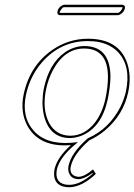

<svg xmlns="http://www.w3.org/2000/svg" viewBox="-20 -602 566 808"><path d="M334.5 -397.9Q251 -397.9 201.7 -304.7Q183.1 -269 174.3 -228Q156.2 -143.1 187 -84Q215.8 -31.7 275.4 -30.8Q336.4 -30.8 380.4 -87.4Q410.6 -127 423.8 -187Q466.8 -397 334.5 -397.9ZM383.3 129.9Q325.2 184.6 272.5 186Q213.9 186 208 138.7Q206.5 125 209.5 109.9Q221.2 59.6 278.3 8.8Q265.1 9.8 252.9 9.8Q141.1 9.8 95.7 -71.8Q64 -130.4 79.6 -205.1Q105.5 -326.7 201.2 -392.6Q269.5 -439 350.1 -439Q480 -439 515.1 -336.9Q533.7 -281.7 519.5 -213.9Q499.5 -119.1 421.9 -53.2Q390.6 -27.3 356 -11.7Q291.5 44.9 278.8 94.7Q278.3 97.7 277.8 99.1Q271.5 127.9 294.9 138.7Q302.7 141.6 311 142.1Q336.4 141.1 370.1 111.8L373 112.8ZM475.6 -538.1H231.4Q219.7 -539.6 221.7 -553.2Q225.1 -570.3 241.2 -579.1Q246.1 -581.5 249.5 -582H494.6Q507.3 -580.6 505.9 -567.9Q502 -549.8 484.4 -540.5Q480 -538.1 475.6 -538.1ZM334.5 -408.2Q432.1 -408.2 443.4 -305.2Q444.8 -292 444.8 -278.8Q444.3 -237.8 433.6 -185.1Q408.2 -65.4 322.8 -30.8Q298.3 -21.5 275.4 -21Q189.5 -21 165.5 -113.8Q158.7 -141.6 158.7 -172.4Q159.2 -202.1 164.6 -230Q186.5 -334.5 253.4 -381.8Q291 -407.7 334.5 -408.2ZM370.6 128.4 369.1 126Q334.5 151.4 311 151.9Q277.3 151.9 268.6 120.6Q267.1 113.8 267.1 106.9Q267.6 101.1 268.1 96.7Q279.8 42 345.7 -16.6Q347.7 -18.6 349.1 -19.5L350.6 -20.5L351.6 -21Q439.5 -60.1 486.3 -151.4Q502.4 -184.1 509.8 -216.3Q532.2 -321.8 478 -381.3Q447.8 -413.6 399.4 -424.3Q376 -429.2 350.1 -429.2Q235.8 -429.2 157.7 -340.8Q106.4 -282.2 89.4 -203.1Q69.3 -108.4 124.5 -48.8Q156.7 -15.1 206.1 -4.9Q228.5 -0.5 252.9 0Q265.1 0 277.3 -1L308.1 -3.9L284.7 16.1Q229.5 65.4 219.2 112.3Q209.5 164.6 253.9 174.3Q263.2 175.8 272.5 175.8Q318.4 175.3 370.6 128.4ZM475.6 -547.9Q483.9 -547.9 493.2 -563.5Q495.1 -567.4 496.1 -570.3V-571.8H494.6H249.5Q243.2 -571.8 234.4 -557.6Q231.9 -553.7 231.4 -550.8Q231 -549.3 231.4 -547.9Z"/></svg>

Font: Linux Biolinum Outline O
Style: Italic
Weight: 400
Italic angle: -12°
Designer: Philipp H. Poll
Foundry: Philipp H. Poll
Version: Version 0.6.2